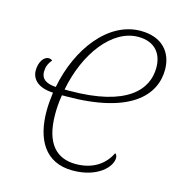

<svg xmlns="http://www.w3.org/2000/svg" viewBox="-109 -820 858 925"><g transform="rotate(15 320.5 -357.5)"><path d="M336 10C459 10 523 -57 523 -102C523 -113 519 -120 513 -124C485 -65 428 -24 342 -24C248 -24 185 -83 185 -231C185 -259 187 -294 193 -327H213C535 -327 641 -447 641 -574C641 -660 588 -725 480 -725C319 -725 192 -557 154 -358C102 -361 80 -381 80 -414C80 -436 87 -457 104 -476C99 -481 93 -483 85 -483C62 -483 40 -453 40 -410C40 -368 72 -331 148 -328C144 -296 141 -266 141 -235C141 -97 196 10 336 10ZM221 -357H198C235 -548 348 -694 476 -694C559 -694 598 -643 598 -573C598 -463 510 -357 221 -357Z"/></g></svg>

Font: Noto Serif Condensed ExtraLight
Style: Italic
Weight: 200
Width: 3
Italic angle: -12°
Designer: Monotype Design Team
Foundry: Monotype Imaging Inc.
Version: Version 2.013